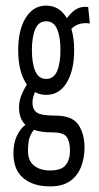

<svg xmlns="http://www.w3.org/2000/svg" viewBox="-20 -494 353 686"><path d="M145 -155Q123 -155 105 -165Q96 -146 96 -127Q96 -103 111.5 -92Q127 -81 177 -81Q238 -81 260 -48.5Q282 -16 282 34Q282 69 270 101Q258 133 231 152.5Q204 172 159 172Q99 172 63.5 142.5Q28 113 28 54Q28 17 40.5 -9Q53 -35 71 -48Q48 -70 48 -110Q48 -132 56 -152.5Q64 -173 76 -192Q45 -236 45 -315Q45 -387 72 -430.5Q99 -474 145 -474Q192 -474 219 -429Q235 -451 253 -461.5Q271 -472 295 -469L301 -410Q283 -413 266.5 -409Q250 -405 235 -391Q245 -357 245 -315Q245 -243 218.5 -199Q192 -155 145 -155ZM145 -212Q172 -212 184 -240Q196 -268 196 -315Q196 -362 184 -390Q172 -418 145 -418Q118 -418 106 -390Q94 -362 94 -315Q94 -268 106 -240Q118 -212 145 -212ZM80 46Q80 80 101.5 97.5Q123 115 159 115Q199 115 214.5 96Q230 77 230 45Q230 12 218.5 -4.5Q207 -21 168 -21Q127 -21 101 -30Q89 -15 84.5 1.5Q80 18 80 46Z"/></svg>

Font: Inconsolata ExtraCondensed Thin
Style: Regular
Weight: 100
Width: 2
Monospace: yes
Designer: Raph Levien, Cyreal, Brenton Simpson
Foundry: Raph Levien, Cyreal, Google
Version: Version 3.100; ttfautohint (v1.8.4.7-5d5b)